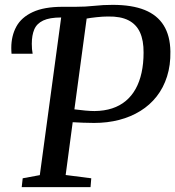

<svg xmlns="http://www.w3.org/2000/svg" viewBox="-20 -771 722 791"><path d="M69.5 0 73.5 -36.5 144 -49.5 232 -699 222 -718 238 -743H291.5Q332.5 -743 368.8 -747Q405 -751 444 -751Q523.5 -751 575.8 -730Q628 -709 654.5 -666.2Q681 -623.5 682 -559Q683 -502.5 668.2 -456Q653.5 -409.5 625.5 -373.8Q597.5 -338 558.2 -313.8Q519 -289.5 470.8 -277Q422.5 -264.5 367.5 -264.5Q346 -264.5 321.8 -265.5Q297.5 -266.5 279.5 -267.5L250.5 -50L356 -36.5L353 0ZM369.5 -313.5Q410 -314 442 -324.5Q474 -335 498.2 -355.2Q522.5 -375.5 538.8 -404.8Q555 -434 563.2 -471.5Q571.5 -509 571.5 -554Q572 -604 556.8 -637.5Q541.5 -671 509 -687.5Q476.5 -704 424.5 -703Q404 -703 378.2 -700.2Q352.5 -697.5 337 -694.5L286.5 -320.5Q309 -317.5 331.5 -315.5Q354 -313.5 369.5 -313.5ZM27.5 -549.5Q27 -555.5 26.8 -560.8Q26.5 -566 26.5 -573.5Q26.5 -623 47.2 -661.2Q68 -699.5 114.8 -721.2Q161.5 -743 238 -743L232 -699Q184.5 -699 158 -686.5Q131.5 -674 121.2 -649.8Q111 -625.5 111 -590.5Q111 -578.5 111.8 -569Q112.5 -559.5 114.5 -549.5Z"/></svg>

Font: Merriweather 36pt
Style: Italic
Weight: 400
Italic angle: -7.8°
Version: Version 2.101